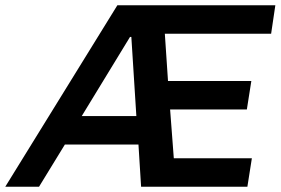

<svg xmlns="http://www.w3.org/2000/svg" viewBox="-86 -708 1067 728"><path d="M449 0 439 -160H160L62 0H-66L359 -688H958L942 -580H539L551 -401H867L850 -293H559L573 -108H869L852 0ZM412 -568H407L224 -268H431Z"/></svg>

Font: Azeri Sans SemiBold
Style: Italic
Weight: 600
Designer: Hector Gatti & Omnibus-Type (original fonts) / Cristiano Sobral (main changes and remastering)
Foundry: Omnibus-Type
Version: Version 0.07;August 21, 2020;FontCreator 13.0.0.2681 64-bit;